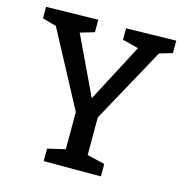

<svg xmlns="http://www.w3.org/2000/svg" viewBox="-104 -796 853 892"><g transform="rotate(15 322.5 -350.0)"><path d="M185 0V-60L270 -80V-259L77 -621L10 -640V-695L260 -700V-640L192 -620L325 -340L472 -620L395 -640V-695L635 -700V-640L573 -622L375 -261V-80L460 -60V0Z"/></g></svg>

Font: Bitter
Style: Regular
Weight: 400
Designer: Sol Matas
Foundry: Sol Matas
Version: Version 1.001